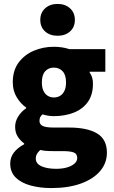

<svg xmlns="http://www.w3.org/2000/svg" viewBox="-20 -748 579 977"><path d="M241 209Q184 209 136 196Q88 183 60 155.5Q32 128 32 84Q32 53 50.5 28.5Q69 4 103 -14V-18Q84 -32 70.5 -52.5Q57 -73 57 -103Q57 -130 72.5 -155Q88 -180 113 -197V-201Q86 -219 65.5 -252.5Q45 -286 45 -329Q45 -390 75 -430Q105 -470 152.5 -490Q200 -510 254 -510Q275 -510 295 -507Q315 -504 333 -498H516V-383H436V-379Q445 -367 449 -353Q453 -339 453 -322Q453 -265 426.5 -228.5Q400 -192 354.5 -174.5Q309 -157 254 -157Q241 -157 227 -159Q213 -161 196 -166Q188 -158 184.5 -151.5Q181 -145 181 -132Q181 -115 197.5 -107Q214 -99 253 -99H331Q424 -99 474 -69Q524 -39 524 29Q524 82 489.5 122.5Q455 163 391.5 186Q328 209 241 209ZM254 -252Q272 -252 286 -260.5Q300 -269 308 -286Q316 -303 316 -329Q316 -367 298.5 -385.5Q281 -404 254 -404Q227 -404 210 -385.5Q193 -367 193 -329Q193 -303 201 -286Q209 -269 223 -260.5Q237 -252 254 -252ZM266 111Q297 111 321 104Q345 97 359 84.5Q373 72 373 56Q373 34 354.5 27.5Q336 21 301 21H255Q228 21 212 19.5Q196 18 185 15Q173 26 167.5 36Q162 46 162 58Q162 85 191 98Q220 111 266 111ZM273 -566Q234 -566 209.5 -588Q185 -610 185 -647Q185 -683 209.5 -705.5Q234 -728 273 -728Q312 -728 336.5 -705.5Q361 -683 361 -647Q361 -610 336.5 -588Q312 -566 273 -566Z"/></svg>

Font: Mada ExtraBold
Style: Regular
Weight: 800
Designer: Khaled Hosny
Version: Version 1.5